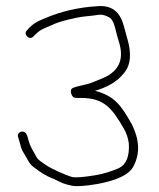

<svg xmlns="http://www.w3.org/2000/svg" viewBox="-20 -641 531 643"><path d="M92 -519 100 -527C116.1 -543.1 132.6 -547.7 153.5 -557C175.4 -568.5 233.2 -582.8 264.1 -585.9C285.4 -588 300.9 -589.8 310.6 -591.4C320.3 -593 331.7 -590.5 343.4 -584C353.1 -579.8 360.4 -568.1 365.2 -548.9C370 -529.6 373.7 -515.7 376.4 -507C394.9 -451.5 384 -415.7 345.3 -389.9C335.2 -383.2 311.9 -373.5 278.4 -361C248 -354.1 229.8 -349.2 223.6 -346.3C217.5 -343.4 215.7 -337.3 218.4 -328C223.5 -310.2 233.5 -313 251.2 -313C329.2 -313 355.2 -278.2 394.4 -211C403.3 -195.7 409 -179 411.4 -161C414.1 -118 403.1 -90.3 378.4 -78C350.5 -66 324.2 -58.4 304 -55C260 -47.5 232.4 -45.3 221 -48.4C200.4 -54 150.9 -76 133 -89C120.2 -98.3 107.3 -104.4 100.5 -118C92 -135.1 80.8 -149 75 -173.2C71.6 -187.3 67.6 -195.7 63 -198.2C50.2 -205.2 35.7 -194.4 41 -181L49 -153C51 -144.3 55 -135.3 61 -126C72.3 -108.5 77.1 -92.6 93 -81C112.8 -66.6 130.6 -52.8 159.1 -42.2C188.1 -28.9 187.3 -26.2 220.8 -19.1C236.3 -15.9 265.1 -17.8 307.2 -25C372.8 -37.1 414.1 -57.1 427.4 -85C449.3 -126.6 447.3 -173.2 421.4 -225C385 -288.7 364.9 -318.9 298.4 -337C338.4 -348.5 371.7 -367.2 392.4 -393C417.7 -420.1 422.1 -460.8 405.4 -515C402.7 -523.7 399.6 -535.2 395.9 -549.5C386.1 -587.9 369.3 -614.3 329.4 -620C320.5 -621.3 305.3 -620.8 282.2 -618.4C219.2 -612 165.4 -596.3 110.9 -571.4C99.5 -566.3 88.5 -558.5 78 -548L70 -539C56.7 -525.6 78.7 -504.4 92 -519Z"/></svg>

Font: MewTooHand
Style: Condensed
Weight: 400
Designer: Mew Too, Robert Jablonski
Version: Version 0.77